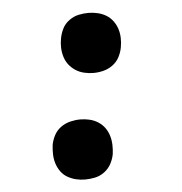

<svg xmlns="http://www.w3.org/2000/svg" viewBox="-44 -570 588 621"><g transform="rotate(-5 250.0 -260.0)"><path d="M208 8Q193 8 178.5 4.5Q164 1 151 -6.5Q138 -14 129.5 -26Q121 -38 116.5 -52Q112 -66 111.5 -81.5Q111 -97 113 -113Q116 -129 124 -144Q132 -159 146 -169Q160 -179 176.5 -183Q193 -187 209 -187Q224 -187 239 -183.5Q254 -180 266.5 -172Q279 -164 287.5 -152.5Q296 -141 300.5 -126.5Q305 -112 305.5 -96.5Q306 -81 304 -66Q301 -50 293 -35Q285 -20 271 -9.5Q257 1 240.5 4.5Q224 8 208 8ZM265 -333Q250 -333 235 -336.5Q220 -340 207.5 -348Q195 -356 186 -367.5Q177 -379 172.5 -393.5Q168 -408 167.5 -423.5Q167 -439 170 -454Q173 -470 180.5 -485Q188 -500 202.5 -510.5Q217 -521 233 -524.5Q249 -528 265 -528Q280 -528 295 -524.5Q310 -521 322.5 -513.5Q335 -506 344 -494Q353 -482 357.5 -468Q362 -454 362.5 -438.5Q363 -423 360 -407Q357 -391 349 -376Q341 -361 327 -351Q313 -341 297 -337Q281 -333 265 -333Z"/></g></svg>

Font: Iosevka Term Curly Oblique
Style: Bold
Weight: 700
Italic angle: -9°
Designer: Belleve Invis
Foundry: Belleve Invis
Version: Version 32.3.0